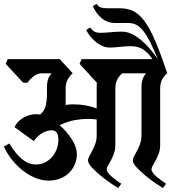

<svg xmlns="http://www.w3.org/2000/svg" viewBox="-42 -940 899 977"><path d="M773 -203Q773 -179 766 -159.5Q759 -140 751 -125Q743 -110 736 -98.5Q729 -87 729 -78Q729 -70 737 -59.5Q745 -49 757 -39Q769 -29 781.5 -20Q794 -11 803 -5L787 17Q775 10 749.5 -7.5Q724 -25 698.5 -46Q673 -67 653.5 -88Q634 -109 634 -123Q634 -134 641 -146.5Q648 -159 656 -174Q664 -189 671 -208.5Q678 -228 678 -252V-497Q678 -543 702 -567H581Q566 -556 555.5 -536.5Q545 -517 545 -490V-203Q545 -179 538 -159.5Q531 -140 523 -125Q515 -110 508 -98.5Q501 -87 501 -78Q501 -70 509 -59.5Q517 -49 529 -39Q541 -29 553.5 -20Q566 -11 575 -5L559 17Q547 10 521.5 -7.5Q496 -25 470.5 -46Q445 -67 425.5 -88Q406 -109 406 -123Q406 -134 413 -146.5Q420 -159 428 -174Q436 -189 443 -208.5Q450 -228 450 -252V-332Q427 -335 405 -335Q375 -335 339.5 -329Q304 -323 261 -303Q297 -272 323 -232Q349 -192 349 -154Q349 -128 339 -104Q329 -80 310.5 -61.5Q292 -43 265.5 -32Q239 -21 206 -21Q173 -21 139 -34.5Q105 -48 75 -71.5Q45 -95 19.5 -126.5Q-6 -158 -22 -194L5 -210Q40 -154 72 -128.5Q104 -103 141 -103Q167 -103 188 -114Q209 -125 224 -142.5Q239 -160 247 -182.5Q255 -205 255 -228Q255 -277 222 -277Q195 -277 170 -261Q145 -245 130 -222L32 -293Q44 -321 75.5 -340Q107 -359 143 -359Q148 -359 152.5 -358.5Q157 -358 162 -357Q185 -375 191 -403.5Q197 -432 197 -455V-497Q197 -543 221 -567H170Q149 -567 129 -551.5Q109 -536 98 -519H76L-13 -615L-3 -639H262L328 -567Q314 -556 303 -536.5Q292 -517 292 -490V-422Q292 -418 292 -414Q292 -410 291 -406Q310 -409 330 -409Q364 -409 392.5 -404Q421 -399 450 -388V-497Q450 -502 450 -508Q450 -514 451 -519L363 -615L373 -639H734Q708 -676 683 -690.5Q658 -705 621 -705Q610 -705 596 -704Q582 -703 568 -701.5Q554 -700 540.5 -699Q527 -698 517 -698Q482 -698 450 -723Q418 -748 396 -787L416 -800Q427 -786 438.5 -779.5Q450 -773 470 -773Q492 -773 520 -776Q548 -779 579 -779Q603 -779 627.5 -767.5Q652 -756 675.5 -736.5Q699 -717 720.5 -692Q742 -667 761 -639Q740 -690 722.5 -725Q705 -760 687.5 -782Q670 -804 652 -813.5Q634 -823 611 -823H544Q505 -823 476 -847Q447 -871 430 -909L450 -920Q458 -907 470 -902.5Q482 -898 501 -898H569Q606 -898 636 -883.5Q666 -869 693.5 -832Q721 -795 748.5 -730.5Q776 -666 809 -567Q794 -556 783.5 -536.5Q773 -517 773 -490V-203Z"/></svg>

Font: Jaini
Style: Regular
Weight: 400
Designer: Girish Dalvi, Maithili Shingre
Foundry: Ek Type
Version: Version 1.001;PS 1.000;hotconv 16.6.51;makeotf.lib2.5.65220